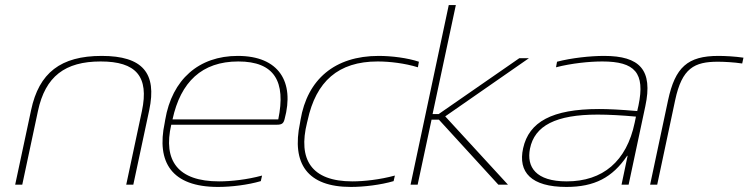

<svg xmlns="http://www.w3.org/2000/svg" viewBox="-20 -730 2959 759"><path d="M103 -295 40 0H68L130 -291C159 -428 237 -487 378 -487C518 -487 570 -428 541 -291L479 0H507L570 -295C601 -441 544 -509 382 -509C220 -509 134 -442 103 -295Z M1105 -259C1145 -406 1083 -509 920 -509C766 -509 660 -416 633 -256L631 -244C598 -89 658 9 842 9C894 9 960 1 1011 -14L1016 -36C957 -20 894 -13 846 -13C683 -13 624 -95 657 -237H1075C1095 -237 1101 -243 1105 -259ZM662 -258C694 -406 778 -487 922 -487C1065 -487 1111 -408 1080 -258Z M1168 -256 1166 -244C1132 -83 1195 9 1367 9C1418 9 1485 1 1536 -14L1541 -36C1482 -20 1419 -13 1373 -13C1211 -13 1157 -99 1194 -246L1196 -254C1229 -408 1317 -487 1473 -487C1520 -487 1580 -480 1632 -464L1636 -486C1591 -501 1528 -509 1477 -509C1303 -509 1195 -416 1168 -256Z M1754 -710 1603 0H1631L1686 -257H1715L1950 0H1988L1740 -270L2071 -500H2033L1714 -279H1690L1782 -710Z M2368 -509C2314 -509 2239 -501 2182 -486L2178 -464C2240 -480 2310 -487 2361 -487C2490 -487 2531 -442 2504 -313L2499 -291C2430 -297 2384 -299 2348 -299C2162 -299 2071 -248 2048 -144C2027 -49 2080 9 2219 9C2330 9 2401 -28 2459 -114H2461L2437 0H2465L2531 -310C2562 -454 2509 -509 2368 -509ZM2075 -142C2093 -233 2177 -277 2343 -277C2386 -277 2441 -274 2494 -269L2489 -245C2457 -92 2363 -13 2220 -13C2098 -13 2061 -70 2075 -142Z M2818 -486C2841 -486 2882 -484 2914 -479L2919 -502C2885 -507 2846 -509 2820 -509C2698 -509 2649 -464 2621 -334L2550 0H2578L2649 -334C2676 -461 2725 -486 2818 -486Z"/></svg>

Font: LT Wave Thin
Style: Italic
Weight: 100
Designer: Daniel Lyons
Version: Version 2.5 (Glyphs App)